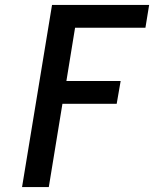

<svg xmlns="http://www.w3.org/2000/svg" viewBox="-20 -755 640 775"><path d="M69 0 190 -735H582L567 -643H283L248 -428H467L451 -336H232L177 0Z"/></svg>

Font: Iosevka Aile Semibold
Style: Italic
Weight: 600
Italic angle: -9°
Designer: Belleve Invis
Foundry: Belleve Invis
Version: Version 31.1.0; ttfautohint (v1.8.4)